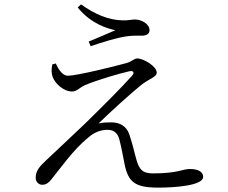

<svg xmlns="http://www.w3.org/2000/svg" viewBox="-20 -829 1040 877"><path d="M235 -539 219 -535C215 -515 214 -497 220 -479C230 -450 268 -411 310 -411C330 -411 341 -427 368 -440C425 -464 524 -493 569 -503C588 -508 597 -499 583 -483C540 -434 444 -338 368 -264C316 -214 234 -138 192 -98C165 -72 143 -52 143 -17C143 2 157 15 173 15C191 15 203 5 215 -10C255 -59 314 -144 381 -199C411 -226 441 -236 472 -236C505 -236 520 -215 526 -189C535 -153 543 -111 549 -79C566 2 595 28 703 28C778 28 908 19 908 -21C908 -43 887 -57 848 -57C811 -57 794 -37 679 -37C631 -37 615 -54 601 -107C592 -143 581 -185 570 -217C557 -254 525 -270 490 -270C473 -270 450 -270 430 -265C484 -318 588 -412 629 -444C664 -470 696 -478 696 -497C696 -526 636 -562 607 -562C592 -562 583 -548 558 -541C501 -525 329 -483 290 -483C269 -483 250 -505 235 -539ZM335 -795C396 -719 473 -698 507 -691C476 -677 425 -656 385 -639L394 -618C435 -632 522 -660 566 -664C593 -667 608 -666 628 -666C654 -666 663 -678 663 -691C663 -720 626 -740 596 -740C579 -740 567 -735 539 -736C474 -738 415 -763 350 -809Z"/></svg>

Font: Harano Aji Mincho TW
Style: Regular
Weight: 400
Foundry: Masamichi Hosoda
Version: HaranoAjiMinchoTW-Regular version 20230610;ttx 4.39.4